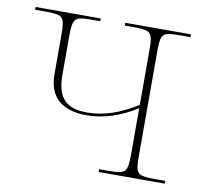

<svg xmlns="http://www.w3.org/2000/svg" viewBox="-65 -607 731 679"><g transform="rotate(10 300.5 -268.0)"><path d="M331 0H568V-10H537C465 -10 461 -14 461 -84V-452C461 -521 465 -526 533 -526H568V-536H332V-526H357C429 -526 433 -521 433 -452V-259C372 -221 316 -200 253 -200C179 -200 145 -233 145 -316V-452C145 -521 152 -526 213 -526H244V-536H10V-526H46C112 -526 117 -521 117 -452V-312C117 -234 163 -190 253 -190C316 -190 376 -211 433 -247V-84C433 -14 427 -10 359 -10H331Z"/></g></svg>

Font: Noto Serif Display Thin
Style: Regular
Weight: 100
Designer: Monotype Design Team
Foundry: Monotype Imaging Inc.
Version: Version 2.009